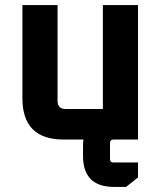

<svg xmlns="http://www.w3.org/2000/svg" viewBox="-20 -548 634 754"><path d="M68 -162V-528H206V-152Q206 -120 238 -120H384V-528H522V0H230Q68 0 68 -162ZM306 26Q306 -96 428 -96H448V0H425Q412 0 412 14V76Q412 90 425 90H522V149L475 186H428Q306 186 306 64Z"/></svg>

Font: Oxanium ExtraLight
Style: Bold
Weight: 700
Version: Version 2.000